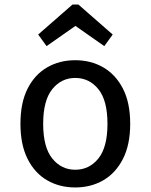

<svg xmlns="http://www.w3.org/2000/svg" viewBox="-20 -810 663 845"><path d="M311 15Q242 15 187.5 -16.5Q133 -48 101.5 -110.5Q70 -173 70 -265Q70 -358 101.5 -420Q133 -482 187.5 -513.5Q242 -545 311 -545Q380 -545 434.5 -513.5Q489 -482 521 -420Q553 -358 553 -265Q553 -173 521 -110.5Q489 -48 434.5 -16.5Q380 15 311 15ZM311 -63Q373 -63 413 -112.5Q453 -162 453 -265Q453 -368 413 -417.5Q373 -467 311 -467Q250 -467 210 -417.5Q170 -368 170 -265Q170 -162 210 -112.5Q250 -63 311 -63ZM185 -607 148 -658 299 -790H325L476 -658L439 -607L312 -696Z"/></svg>

Font: Orienta
Style: Regular
Weight: 400
Designer: Eduardo Rodriguez Tunni
Foundry: Eduardo Rodriguez Tunni
Version: Version 1.002; ttfautohint (v1.8.4.7-5d5b);gftools[0.9.23]